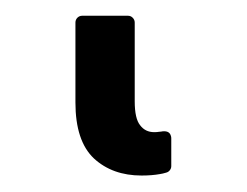

<svg xmlns="http://www.w3.org/2000/svg" viewBox="-20 23 307 239"><path d="M179 239.7Q180.8 239.3 182.7 239Q184.7 238.6 186.8 237.9Q189.6 237.2 191.4 234.9Q193.2 232.6 193.2 229.8V195.3Q193.2 193.2 192.8 192.5Q191.4 186.4 184.3 186.4Q182.2 186.4 180.6 186.8Q179 187.1 177.6 187.1Q175.8 187.5 171.9 187.5Q160.9 187.5 154.5 179Q147.7 170.8 147.7 149.1V51.1Q147.7 47.6 145.2 45.1Q142.8 42.6 139.2 42.6H82.4Q78.8 42.6 76.3 45.1Q73.9 47.6 73.9 51.1V150.6Q73.9 198.5 96.9 220.2Q120 241.5 156.2 241.5Q169 241.5 179 239.7Z"/></svg>

Font: DeltaSans
Style: Regular
Weight: 400
Designer: Rasmus Andersson
Foundry: rsms
Version: Version 3.012